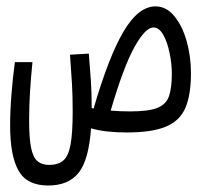

<svg xmlns="http://www.w3.org/2000/svg" viewBox="-20 -405 626 592"><path d="M371.1 3.4Q339.8 3.4 312.3 0.5Q284.7 -2.4 260.7 -9.3Q253.9 87.9 222.7 127.4Q191.4 167 128.4 167Q63 167 37.1 121.1Q11.2 75.2 11.2 -17.6Q11.2 -64 15.4 -115.2Q19.5 -166.5 25.9 -213.4H80.1Q75.2 -164.6 72.5 -121.1Q69.8 -77.6 69.8 -34.2Q69.8 21 75.9 50.8Q82 80.6 95.7 92Q109.4 103.5 131.3 103.5Q159.2 103.5 175 90.1Q190.9 76.7 197.5 41Q204.1 5.4 204.1 -61.5Q204.1 -109.4 201.9 -147.2Q199.7 -185.1 195.8 -236.3L253.9 -239.7Q257.8 -190.9 260.3 -154.8Q262.7 -118.7 262.7 -75.2Q262.7 -73.2 262.7 -71.8Q265.6 -71.3 268.6 -70.3Q315.4 -231 361.1 -308.1Q406.7 -385.3 459.5 -385.3Q492.7 -385.3 517.3 -355.5Q542 -325.7 555.4 -278.6Q568.8 -231.4 568.8 -179.2Q568.8 -113.3 552 -73.2Q535.2 -33.2 492.4 -14.9Q449.7 3.4 371.1 3.4ZM321.3 -64Q349.6 -61.5 382.3 -61.5Q438.5 -61.5 465.6 -72.5Q492.7 -83.5 501.2 -108.9Q509.8 -134.3 509.8 -177.7Q509.8 -208.5 502.9 -241.7Q496.1 -274.9 483.4 -297.6Q470.7 -320.3 453.1 -320.3Q428.2 -320.3 394.5 -259.8Q360.8 -199.2 321.3 -64Z"/></svg>

Font: CaskaydiaCove NFP Light
Style: Regular
Weight: 300
Designer: Aaron Bell
Foundry: Saja Typeworks
Version: Version 2111.001; VTT 6.35;Nerd Fonts 3.1.1